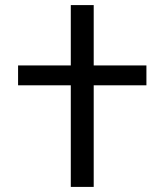

<svg xmlns="http://www.w3.org/2000/svg" viewBox="-20 -734 656 754"><path d="M258 0V-399H51V-477H258V-714H348V-477H555V-399H348V0Z"/></svg>

Font: Go Noto Kurrent-Regular
Style: Regular
Weight: 400
Designer: Monotype Design Team
Foundry: Monotype Imaging Inc.
Version: Version 2.012; ttfautohint (v1.8.4.7-5d5b)